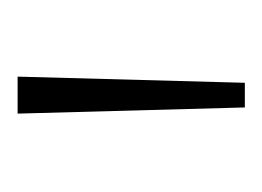

<svg xmlns="http://www.w3.org/2000/svg" viewBox="-60 -694 298 218"><g transform="rotate(-90 89.0 -585.0)"><path d="M69 -714 76 -456H104L111 -714Z"/></g></svg>

Font: Noto Sans Thai Looped SemiCondensed ExtraLight
Style: Regular
Weight: 200
Width: 4
Designer: Sasikarn Vongin, Ben Mitchell
Foundry: The Fontpad Ltd
Version: Version 1.001